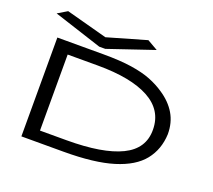

<svg xmlns="http://www.w3.org/2000/svg" viewBox="-131 -966 1263 1139"><g transform="rotate(20 500.0 -396.0)"><path d="M108 1V-623H398Q505 -623 577.5 -612Q650 -601 700.5 -581Q751 -561 792 -533Q854 -492 887 -436.5Q920 -381 920 -308Q916 -211 860.5 -141.5Q805 -72 686.5 -35.5Q568 1 374 1ZM200 -69H368Q595 -69 712.5 -126Q830 -183 828 -304Q827 -426 713.5 -487.5Q600 -549 390 -549H200ZM621 -793 687 -755 398 -657H360L55 -756L115 -792L375 -722Z"/></g></svg>

Font: Inconsolata UltraExpanded Thin
Style: Regular
Weight: 100
Width: 9
Monospace: yes
Designer: Raph Levien, Cyreal, Brenton Simpson
Foundry: Raph Levien, Cyreal, Google
Version: Version 3.100; ttfautohint (v1.8.4.7-5d5b)